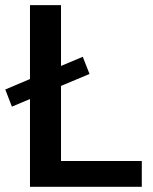

<svg xmlns="http://www.w3.org/2000/svg" viewBox="-34 -717 587 737"><path d="M-13.7 -373.5 11.7 -307.6 81.1 -336.9V0H510.3V-99.1H200.2V-387.2L309.6 -433.1L283.7 -499L200.2 -463.9V-697.3H81.1V-413.6Z"/></svg>

Font: Estedad SemiBold
Style: Regular
Weight: 600
Designer: Amin Abedi
Version: Version 7.3